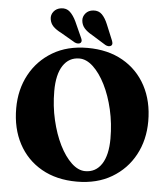

<svg xmlns="http://www.w3.org/2000/svg" viewBox="-61 -982 925 1057"><g transform="rotate(5 401.0 -453.5)"><path d="M398.5 -719Q511 -719 593.5 -672Q676 -625 721 -540.8Q766 -456.5 766 -345.5Q766 -242 721.5 -159.5Q677 -77 595.5 -28.8Q514 19.5 402.5 19.5Q290 19.5 207.5 -27.5Q125 -74.5 80.2 -158.8Q35.5 -243 35.5 -354Q35.5 -457.5 80 -540Q124.5 -622.5 205.8 -670.8Q287 -719 398.5 -719ZM567 -232.5Q567 -315.5 549.5 -391.8Q532 -468 502 -527.8Q472 -587.5 434.8 -622.2Q397.5 -657 358.5 -657Q301 -657 268.5 -607.8Q236 -558.5 236 -467Q236 -383.5 253.8 -307.2Q271.5 -231 301.2 -171.2Q331 -111.5 368 -76.8Q405 -42 444 -42Q502 -42 534.5 -91.5Q567 -141 567 -232.5ZM492 -858.5 528 -771.5Q531.5 -762.5 532 -755.5Q532.5 -748.5 527 -743Q521 -738 511.8 -738.5Q502.5 -739 494.5 -743.5L417 -791.5Q389 -807 373.8 -824.2Q358.5 -841.5 356 -866Q354 -888.5 369.5 -906.8Q385 -925 411.5 -927Q441 -929.5 459.8 -910.5Q478.5 -891.5 492 -858.5ZM318 -858.5 357 -772Q361 -764 362 -756.8Q363 -749.5 357.5 -743.5Q352 -738.5 343 -738.5Q334 -738.5 325.5 -742.5L246.5 -788.5Q217.5 -803 201.5 -819.2Q185.5 -835.5 182 -859.5Q178.5 -882.5 193.2 -901.2Q208 -920 234 -923.5Q263.5 -927.5 283 -909.2Q302.5 -891 318 -858.5Z"/></g></svg>

Font: Fraunces 9pt S000
Style: Bold
Weight: 700
Version: Version 1.000; ttfautohint (v1.8.3)